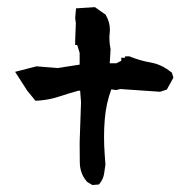

<svg xmlns="http://www.w3.org/2000/svg" viewBox="-20 -616 540 545"><path d="M193.4 -488.3V-501L195.3 -550.3L193.4 -564.5L195.8 -592.3L249.5 -595.7L279.3 -574.7L280.3 -573.2Q292 -553.2 292 -531.2Q292 -526.9 291.3 -521Q290.5 -515.1 290.5 -507.3Q290.5 -492.2 293.9 -476.1L291.5 -436.5H310.5L324.2 -443.4V-452.1H335V-456.1H347.2Q377 -443.8 408 -438.5Q439 -433.1 465.8 -411.1L467.8 -410.2L472.2 -395.5L453.6 -361.8L434.6 -355.5L321.3 -363.3L310.1 -360.4L295.9 -362.3Q280.8 -321.3 277.3 -276.4Q273.4 -227.5 277.3 -176.3L279.3 -148.9L275.4 -122.6Q272.9 -106.9 262.7 -94.7L260.7 -92.3L242.2 -90.8L227.5 -99.6L226.6 -100.6Q207 -123 206.5 -154.8Q206.1 -183.6 206.1 -211.9Q206.1 -212.4 210 -326.2L207.5 -358.4H202.1Q173.8 -350.6 145.8 -341.3Q117.7 -332 84.5 -330.1H80.6L57.1 -358.9L22.9 -412.1L83.5 -427.7L144 -422.9L206.1 -432.6V-465.8L199.2 -488.3Z"/></svg>

Font: Bakudai
Style: Bold
Weight: 700
Version: Version 1.48